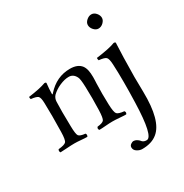

<svg xmlns="http://www.w3.org/2000/svg" viewBox="-199 -803 1153 1202"><g transform="rotate(-30 377.0 -202.0)"><path d="M174.8 -340.8Q244.6 -418.9 341.8 -418.9Q397.9 -418.9 422.9 -386.2Q433.6 -371.1 438 -350.3Q442.4 -329.6 442.4 -301.3Q442.4 -294.9 442.1 -286.6Q441.9 -278.3 441.7 -273.4Q441.4 -268.6 440.9 -257.8Q438 -180.7 440.9 -104Q442.9 -46.9 453.4 -34.4Q463.9 -22 504.9 -18.1Q514.6 -5.9 504.9 4.9Q485.8 4.9 457 2.4Q428.2 0 407.2 0Q387.2 0 358.2 2.4Q329.1 4.9 311 4.9Q301.3 -6.3 311 -18.1Q349.1 -22 358.6 -34.4Q368.2 -46.9 370.1 -104Q373 -188 370.1 -271Q368.2 -331.1 359.9 -345.2Q342.8 -379.4 309.1 -378.9Q280.3 -378.9 244.6 -363.5Q209 -348.1 183.1 -323.2Q168 -306.2 167 -283.2Q164.1 -223.1 167 -104Q168 -46.9 177 -34.4Q186 -22 224.1 -18.1Q228 -14.2 228 -7.1Q228 0 224.1 4.9Q206.1 4.9 179.4 2.4Q152.8 0 132.8 0Q109.9 0 77.9 2.4Q45.9 4.9 29.8 4.9Q25.9 0 25.9 -7.1Q25.9 -14.2 29.8 -18.1Q73.7 -22 85 -34.4Q96.2 -46.9 97.2 -104Q100.1 -225.1 97.2 -312Q96.2 -353 85.2 -363Q74.2 -373 35.2 -377Q31.2 -388.2 33.2 -394Q117.2 -405.3 159.2 -420.9Q171.4 -420.9 170.9 -414.1Q166 -370.1 166 -340.8Q166 -328.6 174.8 -340.8ZM576.2 -599.1Q576.2 -617.2 593 -632.1Q609.9 -647 627.9 -647Q647 -647 661.4 -630.4Q675.8 -613.8 675.8 -595.2Q675.8 -578.1 659.9 -562.5Q644 -546.9 624 -546.9Q606 -546.9 591.1 -563.5Q576.2 -580.1 576.2 -599.1ZM589.8 -307.1Q587.9 -349.1 576.9 -360.1Q565.9 -371.1 524.9 -375Q521 -387.2 522.9 -393.1Q618.2 -405.3 660.2 -421.9Q673.3 -421.9 672.9 -415Q669.9 -360.8 668.9 -311Q666.5 -213.9 666.5 -172.9Q666.5 -138.2 668 -64Q671.9 146 594.2 209Q553.2 243.2 483.9 243.2Q465.8 243.2 447.5 231.7Q429.2 220.2 429.2 200.2Q429.2 188 440.2 179.9Q451.2 171.9 460.9 171.9Q465.8 171.9 470.9 173.3Q476.1 174.8 479.5 176.5Q482.9 178.2 487.5 181.6Q492.2 185.1 494.1 186.5Q496.1 188 500 192.4Q503.9 196.8 504.9 198.2Q516.1 209.5 536.1 209Q583 209 590.3 -29.8Q590.8 -43 590.8 -49.8Q592.8 -106.4 592.8 -176.8Q592.8 -252.4 589.8 -307.1Z"/></g></svg>

Font: Linux Libertine Display
Style: Regular
Weight: 400
Designer: Philipp H. Poll
Foundry: Philipp H. Poll
Version: Version 5.0.9